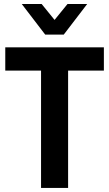

<svg xmlns="http://www.w3.org/2000/svg" viewBox="-20 -923 535 943"><path d="M5.9 -690.4H490.2V-576.2H314.5V0H181.6V-576.2H5.9ZM86.9 -903.3H184.6L248 -825.2L311.5 -903.3H408.2L293 -752.9H202.1Z"/></svg>

Font: Dinish
Style: Bold
Weight: 700
Designer: Bert Driehuis
Foundry: Playbeing
Version: Version 3.006; git-39231f3c-release